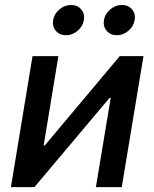

<svg xmlns="http://www.w3.org/2000/svg" viewBox="-20 -770 635 790"><path d="M481 0H374.5L435.5 -367.2H430.7L121.6 0H24.9L113.8 -539.1H220.2L159.7 -171.4H164.1L472.7 -539.1H570.3ZM460.4 -625Q434.6 -625 418.9 -643.3Q403.3 -661.6 407.7 -687.5Q412.1 -713.4 433.6 -731.4Q455.1 -749.5 481.4 -749.5Q507.8 -749.5 523.2 -731.4Q538.6 -713.4 534.2 -687.5Q529.8 -661.6 508.3 -643.3Q486.8 -625 460.4 -625ZM251.5 -625Q225.1 -625 209.7 -643.3Q194.3 -661.6 198.7 -687.5Q203.1 -713.4 224.6 -731.4Q246.1 -749.5 272.5 -749.5Q298.8 -749.5 314 -731.4Q329.1 -713.4 325.2 -687.5Q320.8 -661.6 299.3 -643.3Q277.8 -625 251.5 -625Z"/></svg>

Font: Inter 18pt Medium
Style: Italic
Weight: 500
Italic angle: -9.3988°
Designer: Rasmus Andersson
Foundry: rsms
Version: Version 4.001;git-66647c0bb